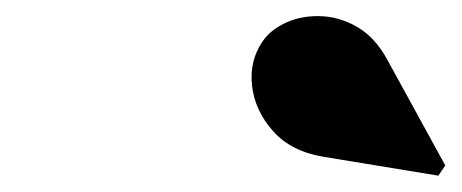

<svg xmlns="http://www.w3.org/2000/svg" viewBox="-20 -1051 565 235"><path d="M516.5 -836 376.5 -859Q336.5 -865.5 314.2 -890.5Q292 -915.5 288.5 -946Q285 -976.5 301.5 -1000.5Q311.5 -1015 330.5 -1023.5Q349.5 -1032 372.5 -1031.2Q395.5 -1030.5 417.2 -1018Q439 -1005.5 454 -978L525 -848.5Z"/></svg>

Font: Bodoni Moda 11pt Black
Style: Italic
Weight: 900
Italic angle: -13°
Designer: Owen Earl
Foundry: indestructible type
Version: Version 2.004